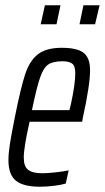

<svg xmlns="http://www.w3.org/2000/svg" viewBox="-20 -699 397 727"><path d="M12 -92Q12 -119 17.5 -154Q23 -189 36 -254Q58 -365 75 -417Q92 -469 123.5 -493.5Q155 -518 214 -518Q272 -518 296.5 -499Q321 -480 321 -433Q321 -377 294 -255L291 -238H92Q70 -141 70 -102Q70 -69 86.5 -56Q103 -43 140 -43Q160 -43 191.5 -46.5Q223 -50 240 -54L229 -4Q213 1 185 4.5Q157 8 131 8Q68 8 40 -15Q12 -38 12 -92ZM243 -282 249 -307Q265 -381 265 -422Q265 -449 253.5 -458Q242 -467 216 -467Q181 -467 163 -455Q145 -443 132 -406Q119 -369 101 -282ZM134 -607 150 -679H209L194 -607ZM281 -607 296 -679H357L340 -607Z"/></svg>

Font: Saira Ultra Condensed
Style: Italic
Weight: 400
Width: 1
Italic angle: -12°
Designer: Hector Gatti with collaboration of the Omnibus-Type team
Foundry: Omnibus-Type
Version: Version 1.001; ttfautohint (v1.8)